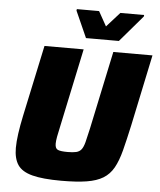

<svg xmlns="http://www.w3.org/2000/svg" viewBox="-60 -946 838 1006"><g transform="rotate(5 359.5 -443.5)"><path d="M300 8Q202 8 147 -6.5Q92 -21 70 -54Q48 -87 48 -143Q48 -175 54 -218Q60 -261 71 -313L151 -688H357L270 -277Q262 -242 258 -219.5Q254 -197 254 -183Q254 -158 268.5 -151.5Q283 -145 320 -145Q348 -145 365 -149Q382 -153 392 -165.5Q402 -178 409 -204.5Q416 -231 426 -277L513 -688H719L640 -313Q623 -235 608.5 -179Q594 -123 573.5 -86.5Q553 -50 519.5 -29.5Q486 -9 433 -0.5Q380 8 300 8ZM364 -748 302 -887 303 -895H420L463 -818L532 -895H657L656 -887L537 -748Z"/></g></svg>

Font: Saira ExtraBold
Style: Italic
Weight: 800
Italic angle: -12°
Designer: Hector Gatti with collaboration of the Omnibus-Type team
Foundry: Omnibus-Type
Version: Version 1.100; ttfautohint (v1.8.3)